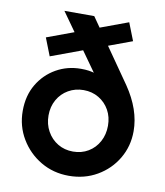

<svg xmlns="http://www.w3.org/2000/svg" viewBox="-81 -767 723 843"><g transform="rotate(10 281.0 -345.0)"><path d="M282 10Q213 10 157 -23Q101 -56 67.5 -112Q34 -168 34 -236Q34 -304 64 -354.5Q94 -405 144 -433.5Q194 -462 254 -462Q293 -462 318 -453Q343 -444 358.5 -427.5Q374 -411 384 -388L342 -413L138 -700H271L462 -426Q529 -328 529 -232Q529 -165 496.5 -110Q464 -55 408 -22.5Q352 10 282 10ZM282 -98Q320 -98 350 -116Q380 -134 397 -165.5Q414 -197 414 -236Q414 -275 397 -305.5Q380 -336 350 -354Q320 -372 282 -372Q245 -372 214.5 -354.5Q184 -337 166.5 -306Q149 -275 149 -236Q149 -197 166.5 -165.5Q184 -134 214 -116Q244 -98 282 -98ZM109 -492 78 -571 427 -700 458 -621Z"/></g></svg>

Font: Outfit Thin Medium
Style: Regular
Weight: 500
Version: Version 1.100;gftools[0.9.27]